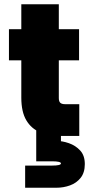

<svg xmlns="http://www.w3.org/2000/svg" viewBox="-20 -638 441 901"><path d="M80 -618H256V-178Q256 -162 263 -155.5Q270 -149 287 -149H352V0H264Q210 0 168.5 -17Q127 -34 103.5 -73.5Q80 -113 80 -180ZM22 -355V-501H351V-355ZM266 32 242 23Q272 23 303.5 34Q335 45 356.5 68.5Q378 92 378 132Q378 172 358.5 196.5Q339 221 308.5 232Q278 243 245 243H98V139H225Q245 139 255.5 136.5Q266 134 266 129Q266 124 255.5 121.5Q245 119 225 119H150V-82H266Z"/></svg>

Font: Albert Sans Black
Style: Regular
Weight: 900
Designer: Andreas Rasmussen
Foundry: a.Foundry
Version: Version 1.025